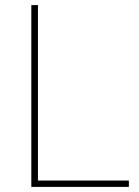

<svg xmlns="http://www.w3.org/2000/svg" viewBox="-20 -734 546 754"><path d="M103 0V-714H129V-25H486V0Z"/></svg>

Font: Noto Sans Syriac Western Thin
Style: Regular
Weight: 100
Designer: Patrick Giasson and the Monotype Design Team
Foundry: Monotype Imaging Inc.
Version: Version 3.000; ttfautohint (v1.8.4.7-5d5b)